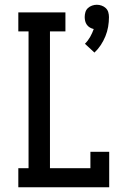

<svg xmlns="http://www.w3.org/2000/svg" viewBox="-20 -787 540 807"><path d="M377 -566 337 -603Q350 -616 359 -632Q368 -648 374 -665Q365 -667 357.5 -671.5Q350 -676 345 -683Q340 -690 338 -698.5Q336 -707 336 -715Q336 -726 339 -736Q342 -746 349.5 -753Q357 -760 367 -763.5Q377 -767 387 -767Q397 -767 407 -763.5Q417 -760 424.5 -753Q432 -746 435 -736Q438 -726 438 -715Q438 -695 434.5 -674.5Q431 -654 423 -634.5Q415 -615 403.5 -597.5Q392 -580 377 -566ZM57 0V-80H100V-655H57V-735H255V-655H190V-80H360V-149H439V0Z"/></svg>

Font: Iosevka Curly Slab Medium
Style: Regular
Weight: 500
Monospace: yes
Designer: Belleve Invis
Foundry: Belleve Invis
Version: Version 22.1.2; ttfautohint (v1.8.4)